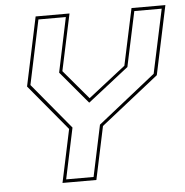

<svg xmlns="http://www.w3.org/2000/svg" viewBox="-51 -749 771 799"><g transform="rotate(-5 334.5 -350.0)"><path d="M178 0 225 -221.5 66 -412.5 127 -700H268.5L218 -463.5L325 -337H315.5L477 -463.5L527.5 -700H669L608 -412.5L366.5 -221.5L319.5 0ZM194.5 -13.5H309L354.5 -228L595.5 -419.5L652.5 -686.5H538L489 -457L318.5 -323.5H317.5L204 -458.5L252 -686.5H137.5L80.5 -417.5L239.5 -226Z"/></g></svg>

Font: Tourney Thin Thin
Style: Italic
Weight: 250
Italic angle: -12°
Version: Version 1.015